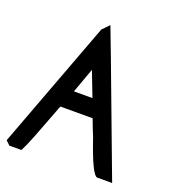

<svg xmlns="http://www.w3.org/2000/svg" viewBox="-146 -818 857 925"><g transform="rotate(20 282.0 -356.0)"><path d="M263 -712 317 -570 531 0H455Q429 0 370 -174Q360 -199 352.5 -217.5Q345 -236 336 -261H171Q168 -255 165 -247Q162 -239 160 -233Q125 -140 102.5 -83Q80 -26 66 0H4L-17 -20L229 -677ZM267 -523Q271 -527 271.5 -515Q272 -503 272 -488Q257 -503 249.5 -513Q242 -523 238 -530.5Q234 -538 233.5 -544Q233 -550 233 -555ZM253 -479 207 -352H302Z"/></g></svg>

Font: Ekushey Kolom
Style: Bold
Weight: 700
Designer: Al Mamun Sumon
Foundry: Al Mamun Sumon
Version: Version 1.0